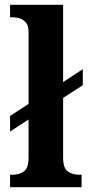

<svg xmlns="http://www.w3.org/2000/svg" viewBox="-20 -780 370 800"><path d="M22 0V-52H33Q61 -52 80 -66Q99 -80 99 -123V-282L22 -232V-297L99 -347V-647Q99 -673 87.5 -686.5Q76 -700 60.5 -704Q45 -708 33 -708H22V-760H243V-438L325 -492V-425L243 -372V-123Q243 -80 262 -66Q281 -52 309 -52H320V0Z"/></svg>

Font: Noto Serif Lao SemiCondensed
Style: Bold
Weight: 700
Width: 4
Designer: Monotype Design Team
Foundry: Monotype Imaging Inc.
Version: Version 2.003; ttfautohint (v1.8.4.7-5d5b)